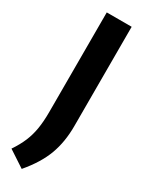

<svg xmlns="http://www.w3.org/2000/svg" viewBox="-255 -775 752 985"><g transform="rotate(30 120.5 -283.0)"><path d="M79 173.5 -18.5 109.5Q9.5 68 25.5 29.8Q41.5 -8.5 48.5 -51.5Q55.5 -94.5 55.5 -150V-740H203V-151Q203 -58 175 17.8Q147 93.5 79 173.5Z"/></g></svg>

Font: Encode Sans Cnd
Style: Bold
Weight: 700
Width: 3
Designer: Multiple Designers
Foundry: Impallari Type
Version: Version 3.002; ttfautohint (v1.8.3) -l 8 -r 50 -G 200 -x 14 